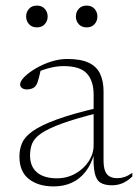

<svg xmlns="http://www.w3.org/2000/svg" viewBox="-20 -657 494 687"><path d="M333.5 -272V-253.5Q251 -233 201.8 -215Q152.5 -197 127.8 -180Q103 -163 95.2 -143.8Q87.5 -124.5 87.5 -101Q87.5 -61 112.5 -40Q137.5 -19 183.5 -19Q220 -19 250 -36Q280 -53 297.5 -80Q315 -107 315 -136.5V-318.5Q315 -367.5 290.8 -394Q266.5 -420.5 207.5 -420.5Q184.5 -420.5 158.8 -414.2Q133 -408 98 -392.5L126 -408Q123 -393.5 120 -381.8Q117 -370 114 -361.8Q111 -353.5 106.5 -348.5Q101.5 -342.5 93.2 -339.8Q85 -337 76.5 -337Q65 -337 58.5 -342.2Q52 -347.5 52 -355Q52 -366.5 67.5 -382Q83 -397.5 108 -412.2Q133 -427 162.5 -436.5Q192 -446 220 -446Q270 -446 298.2 -432.2Q326.5 -418.5 338.5 -392.2Q350.5 -366 350.5 -330.5V-83.5Q350.5 -59.5 356 -45.5Q361.5 -31.5 372.5 -25.5Q383.5 -19.5 399.5 -19.5Q412.5 -19.5 425 -23.5Q437.5 -27.5 453.5 -38.5V-25.5Q435.5 -8.5 417.8 -1.2Q400 6 381 6Q355 6 339.8 -3.2Q324.5 -12.5 319 -37.8Q313.5 -63 315 -111L318.5 -111.5Q307 -69 285.8 -42.2Q264.5 -15.5 236 -2.8Q207.5 10 172 10Q117 10 83.2 -16.5Q49.5 -43 49.5 -97Q49.5 -123 59 -145.2Q68.5 -167.5 97.2 -188Q126 -208.5 182.5 -229.2Q239 -250 333.5 -272ZM112 -559Q94 -559 83.8 -570.5Q73.5 -582 73.5 -598Q73.5 -614 83.8 -625.5Q94 -637 112 -637Q130 -637 140.2 -625.5Q150.5 -614 150.5 -598Q150.5 -582 140.2 -570.5Q130 -559 112 -559ZM290 -559Q272 -559 261.8 -570.5Q251.5 -582 251.5 -598Q251.5 -614 261.8 -625.5Q272 -637 290 -637Q308 -637 318.2 -625.5Q328.5 -614 328.5 -598Q328.5 -582 318.2 -570.5Q308 -559 290 -559Z"/></svg>

Font: Newsreader 16pt 16pt ExtraLight
Style: Regular
Weight: 250
Version: Version 1.003